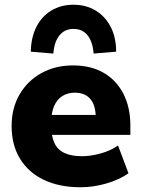

<svg xmlns="http://www.w3.org/2000/svg" viewBox="-20 -779 595 810"><path d="M320 11Q230 11 164.5 -20.5Q99 -52 64 -110Q29 -168 29 -247Q29 -323 62.5 -380.5Q96 -438 154.5 -470.5Q213 -503 288 -503Q363 -503 417 -472Q471 -441 500.5 -383.5Q530 -326 530 -249V-210H178V-294H400L384 -281Q384 -335 361 -361.5Q338 -388 296 -388Q265 -388 242.5 -373.5Q220 -359 208 -331Q196 -303 196 -261V-252Q196 -205 209.5 -176Q223 -147 252 -133.5Q281 -120 325 -120Q363 -120 404.5 -131.5Q446 -143 478 -165L522 -48Q484 -21 429 -5Q374 11 320 11ZM205 -553 110 -561Q111 -621 133.5 -665.5Q156 -710 196.5 -734.5Q237 -759 290 -759Q343 -759 383.5 -734.5Q424 -710 447 -665.5Q470 -621 470 -561L375 -553Q371 -603 349.5 -630Q328 -657 290 -657Q253 -657 231 -630Q209 -603 205 -553Z"/></svg>

Font: Nunito Sans 12pt ExtraLight 12pt Black
Style: Regular
Weight: 900
Version: Version 3.101;gftools[0.9.27]